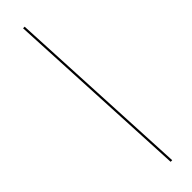

<svg xmlns="http://www.w3.org/2000/svg" viewBox="-304 -745 851 851"><g transform="rotate(-45 121.0 -319.5)"><path d="M149 121H159L115 -760H105Z"/></g></svg>

Font: Noto Serif Display Thin
Style: Italic
Weight: 100
Italic angle: -12°
Designer: Monotype Design Team
Foundry: Monotype Imaging Inc.
Version: Version 2.009